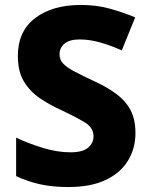

<svg xmlns="http://www.w3.org/2000/svg" viewBox="-20 -837 603 774"><path d="M526 -300Q526 -239 496 -189.5Q466 -140 406 -111.5Q346 -83 255 -83Q192 -83 142 -94Q92 -105 45 -127V-282Q99 -257 155.5 -240Q212 -223 264 -223Q313 -223 335 -241.5Q357 -260 357 -288Q357 -322 322 -343.5Q287 -365 223 -395Q181 -414 141.5 -440.5Q102 -467 77 -507.5Q52 -548 52 -611Q52 -711 121.5 -764Q191 -817 306 -817Q368 -817 421 -802.5Q474 -788 525 -767L471 -634Q423 -655 381.5 -666.5Q340 -678 301 -678Q260 -678 240 -661Q220 -644 220 -618Q220 -597 234 -581.5Q248 -566 278 -550Q308 -534 357 -511Q410 -487 448 -459Q486 -431 506 -393.5Q526 -356 526 -300Z"/></svg>

Font: Noto Sans Kannada UI ExtraBold
Style: Regular
Weight: 800
Designer: Jelle Bosma - Monotype Design Team
Foundry: Monotype Imaging Inc.
Version: Version 2.005; ttfautohint (v1.8.4.7-5d5b)